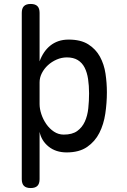

<svg xmlns="http://www.w3.org/2000/svg" viewBox="-20 -760 640 970"><path d="M90 -695Q90 -718 101 -729Q112 -740 135 -740Q158 -740 169 -729Q180 -718 180 -695V-450Q189 -475 202.5 -495Q216 -515 234 -529.5Q252 -544 275 -552Q298 -560 327 -560Q388 -560 426 -536Q464 -512 485 -473.5Q506 -435 513 -388Q520 -341 520 -294Q520 -240 512 -186Q504 -132 482 -88.5Q460 -45 420 -17.5Q380 10 317 10Q262 10 225.5 -19.5Q189 -49 180 -94V145Q180 168 169 179Q158 190 135 190Q112 190 101 179Q90 168 90 145ZM318 -470Q291 -470 266 -459Q241 -448 222 -430.5Q203 -413 191.5 -390.5Q180 -368 180 -344V-234Q180 -210 189 -183Q198 -156 214 -133Q230 -110 252.5 -95Q275 -80 302 -80Q345 -80 370 -98Q395 -116 408.5 -145.5Q422 -175 426 -212.5Q430 -250 430 -288Q430 -327 425 -360.5Q420 -394 407.5 -418.5Q395 -443 373 -456.5Q351 -470 318 -470Z"/></svg>

Font: Maple Mono NF
Style: Regular
Weight: 400
Monospace: yes
Designer: subframe7536
Version: Version 7.000